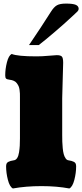

<svg xmlns="http://www.w3.org/2000/svg" viewBox="-20 -1043 461 1076"><path d="M142.6 -790.5Q212.4 -893.1 265.6 -977.5Q282.2 -1003.9 299.1 -1013.4Q315.9 -1022.9 349.6 -1022.9Q388.7 -1022.9 404.8 -1015.9Q420.9 -1008.8 420.9 -993.2Q420.9 -986.3 414.3 -979Q407.7 -971.7 390.6 -956.5Q373.5 -941.4 363.3 -931.6Q346.2 -915 290.8 -867.4Q235.4 -819.8 197.3 -790.5ZM334 -690.9Q334 -669.9 331.3 -594.2Q328.6 -518.6 328.6 -492.7V-286.6Q328.6 -265.1 329.1 -249.3Q329.6 -233.4 331.5 -212.9Q333.5 -192.4 337.2 -179Q340.8 -165.5 347.7 -155.5Q354.5 -145.5 364.3 -144.5Q375.5 -142.6 380.9 -141.1Q386.2 -139.6 393.6 -136.2Q400.9 -132.8 403.8 -126.5Q406.7 -120.1 406.7 -110.8Q406.7 -74.2 396.7 -35.2Q386.7 3.9 368.7 13.2Q297.9 0 212.9 0Q125 0 52.2 13.2Q34.2 3.9 24.2 -35.2Q14.2 -74.2 14.2 -110.8Q14.2 -120.1 17.1 -126.5Q20 -132.8 27.3 -136.2Q34.7 -139.6 40 -141.1Q45.4 -142.6 56.6 -144.5Q68.4 -145.5 75.9 -157Q83.5 -168.5 86.7 -189Q89.8 -209.5 90.8 -226.3Q91.8 -243.2 91.8 -267.1V-497.1Q91.8 -510.7 91.6 -518.6Q91.3 -526.4 89.6 -539.3Q87.9 -552.2 84.2 -560.1Q80.6 -567.9 74.5 -576.4Q68.4 -585 57.9 -589.8Q47.4 -594.7 33.7 -596.2Q18.1 -598.1 13.7 -603Q9.3 -607.9 9.3 -621.1Q9.3 -656.2 18.8 -693.8Q28.3 -731.4 45.4 -740.7Q77.6 -727.1 185.1 -727.1Q216.3 -727.1 252.4 -730.5Q288.6 -733.9 298.3 -733.9Q318.8 -733.9 326.4 -726.3Q334 -718.8 334 -690.9Z"/></svg>

Font: Coustard Black
Style: Regular
Weight: 900
Foundry: vernon adams
Version: Version 1.001;